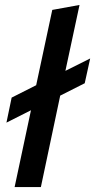

<svg xmlns="http://www.w3.org/2000/svg" viewBox="-20 -755 384 775"><path d="M39 0 105 -310 6 -260 27 -361 126 -411 191 -715 301 -735 244 -469 344 -519 322 -419 223 -369 145 0Z"/></svg>

Font: Radio Canada Condensed Medium
Style: Italic
Weight: 500
Width: 3
Italic angle: -12°
Designer: Charles Daoud, Etienne Aubert Bonn, Alexandre Saumier Demers, Jacques Le Bailly
Foundry: Radio-Canada
Version: Version 2.104; ttfautohint (v1.8.4.7-5d5b);gftools[0.9.28.de